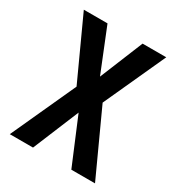

<svg xmlns="http://www.w3.org/2000/svg" viewBox="-136 -628 661 716"><g transform="rotate(30 194.0 -270.0)"><path d="M138 -278 18 -540H120L195 -354L271 -540H373L252 -275L378 0H276L193 -198L111 0H11Z"/></g></svg>

Font: Noto Sans Telugu ExtraCondensed Medium
Style: Regular
Weight: 500
Width: 2
Designer: Jelle Bosma - Monotype Design Team
Foundry: Monotype Imaging Inc.
Version: Version 2.005; ttfautohint (v1.8.4.7-5d5b)